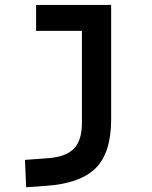

<svg xmlns="http://www.w3.org/2000/svg" viewBox="-20 -538 626 792"><path d="M87.9 234.4 83 121.6 180.7 114.3Q252.9 108.9 285.4 74.5Q317.9 40 317.9 -30.3V-410.6H128.9V-517.6H438.5V-45.9Q438.5 92.3 374.8 155.5Q311 218.8 170.9 228.5Z"/></svg>

Font: Cascadia Mono NF SemiBold
Style: Regular
Weight: 600
Monospace: yes
Designer: Aaron Bell
Foundry: Saja Typeworks
Version: Version 2404.023; ttfautohint (v1.8.4)